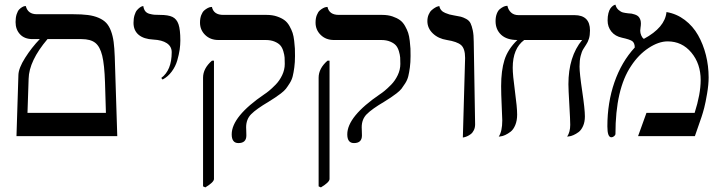

<svg xmlns="http://www.w3.org/2000/svg" viewBox="-20 -585 3112 825"><path d="M184.1 -417Q104.5 -323.2 103 -246.1L98.1 -100.1H435.1L431.2 -231Q428.7 -307.1 419.2 -345.9Q409.7 -384.8 389.4 -400.9Q369.1 -417 330.1 -417ZM50.8 0 59.1 -263.2Q60.1 -292.5 87.9 -336.4Q115.7 -380.4 150.9 -417H120.1Q85.4 -417 66.2 -437.5Q46.9 -458 46.9 -490.2Q46.9 -509.3 51.5 -523.7Q56.2 -538.1 62.5 -544.4Q68.8 -550.8 75.2 -554.4Q81.5 -558.1 85.9 -558.6L90.8 -559.1Q99.6 -523.9 138.2 -523.9H293.9Q331.5 -523.9 357.7 -520.5Q383.8 -517.1 404.1 -508.3Q424.3 -499.5 436.5 -486.6Q448.7 -473.6 456.8 -452.1Q464.8 -430.7 468.3 -404.8Q471.7 -378.9 473.1 -340.8L483.9 0Z M678.7 -243.2 672.9 -250Q717.8 -283.2 717.8 -360.8Q717.8 -385.3 696.8 -399.4Q676.3 -413.1 638.7 -415Q597.7 -417 575.7 -435.5Q553.7 -454.1 553.7 -486.8Q553.7 -505.4 558.1 -519.8Q562.5 -534.2 568.6 -541.3Q574.7 -548.3 580.8 -552.7Q586.9 -557.1 591.3 -558.1L595.7 -559.1Q597.7 -545.4 604 -537.1Q610.4 -528.8 622.3 -525.6Q634.3 -522.5 642.8 -521.7Q651.4 -521 667 -521Q703.1 -521 721.2 -512.2Q739.3 -503.4 747.1 -480.5Q754.9 -457.5 754.9 -411.1Q754.9 -392.1 752 -371.6Q749 -351.1 741.7 -325.4Q734.4 -299.8 718 -277.6Q701.7 -255.4 678.7 -243.2Z M862.3 220.2 852.5 215.8V-251Q852.5 -291 890.6 -324.2H899.4V184.1Q899.4 197.8 862.3 220.2ZM1037.6 -38.1Q1037.6 -35.6 1038.1 -23.2Q1038.6 -10.7 1038.6 -2.9Q1038.6 29.8 1004.4 29.8Q975.6 29.8 975.6 -7.8Q975.6 -84.5 1116.2 -180.2Q1124 -185.1 1135.7 -194.6Q1147.5 -204.1 1164.3 -221.2Q1181.2 -238.3 1192.4 -262Q1203.6 -285.6 1203.6 -310.1Q1203.6 -326.7 1202.9 -337.9Q1202.1 -349.1 1197.5 -364.7Q1192.9 -380.4 1184.6 -389.9Q1176.3 -399.4 1160.2 -406.2Q1144 -413.1 1121.6 -413.1H918.5Q883.8 -413.1 861.6 -434.8Q839.4 -456.5 839.4 -487.8Q839.4 -506.3 844.7 -520Q850.1 -533.7 857.4 -540Q864.7 -546.4 872.3 -550.3Q879.9 -554.2 885.3 -554.7L890.6 -555.2Q897.9 -521 939.5 -521H1125.5Q1150.4 -521 1169.9 -514.4Q1189.5 -507.8 1202.1 -498.5Q1214.8 -489.3 1223.9 -473.1Q1232.9 -457 1237.3 -443.6Q1241.7 -430.2 1244.1 -409.4Q1246.6 -388.7 1247.1 -376.2Q1247.6 -363.8 1247.6 -344.2Q1247.6 -317.4 1244.6 -295.4Q1241.7 -273.4 1237.8 -257.6Q1233.9 -241.7 1224.6 -227.1Q1215.3 -212.4 1208.5 -203.6Q1201.7 -194.8 1186.8 -183.3Q1171.9 -171.9 1162.6 -166L1134.3 -147.9Q1081.5 -116.7 1059.6 -94.7Q1037.6 -72.8 1037.6 -38.1Z M1358.9 220.2 1349.1 215.8V-251Q1349.1 -291 1387.2 -324.2H1396V184.1Q1396 197.8 1358.9 220.2ZM1534.2 -38.1Q1534.2 -35.6 1534.7 -23.2Q1535.2 -10.7 1535.2 -2.9Q1535.2 29.8 1501 29.8Q1472.2 29.8 1472.2 -7.8Q1472.2 -84.5 1612.8 -180.2Q1620.6 -185.1 1632.3 -194.6Q1644 -204.1 1660.9 -221.2Q1677.7 -238.3 1689 -262Q1700.2 -285.6 1700.2 -310.1Q1700.2 -326.7 1699.5 -337.9Q1698.7 -349.1 1694.1 -364.7Q1689.5 -380.4 1681.2 -389.9Q1672.9 -399.4 1656.7 -406.2Q1640.6 -413.1 1618.2 -413.1H1415Q1380.4 -413.1 1358.2 -434.8Q1335.9 -456.5 1335.9 -487.8Q1335.9 -506.3 1341.3 -520Q1346.7 -533.7 1354 -540Q1361.3 -546.4 1368.9 -550.3Q1376.5 -554.2 1381.8 -554.7L1387.2 -555.2Q1394.5 -521 1436 -521H1622.1Q1647 -521 1666.5 -514.4Q1686 -507.8 1698.7 -498.5Q1711.4 -489.3 1720.5 -473.1Q1729.5 -457 1733.9 -443.6Q1738.3 -430.2 1740.7 -409.4Q1743.2 -388.7 1743.7 -376.2Q1744.1 -363.8 1744.1 -344.2Q1744.1 -317.4 1741.2 -295.4Q1738.3 -273.4 1734.4 -257.6Q1730.5 -241.7 1721.2 -227.1Q1711.9 -212.4 1705.1 -203.6Q1698.2 -194.8 1683.3 -183.3Q1668.5 -171.9 1659.2 -166L1630.9 -147.9Q1578.1 -116.7 1556.2 -94.7Q1534.2 -72.8 1534.2 -38.1Z M1968.8 5.9 1978.5 -335.9Q1978.5 -376.5 1960.9 -391.6Q1943.8 -406.2 1900.4 -413.1Q1863.3 -418.9 1839.8 -441.4Q1816.4 -463.9 1816.4 -494.1Q1816.4 -509.8 1821.8 -522.2Q1827.1 -534.7 1834.7 -541.3Q1842.3 -547.9 1849.6 -552.2Q1856.9 -556.6 1862.3 -557.6L1867.7 -559.1Q1869.6 -548.8 1876 -541.3Q1882.3 -533.7 1893.3 -529.3Q1904.3 -524.9 1911.1 -522.9Q1918 -521 1929.7 -519Q1950.2 -515.6 1960.2 -513.2Q1970.2 -510.7 1983.2 -503.7Q1996.1 -496.6 2001.7 -485.4Q2007.3 -474.1 2011.5 -454.3Q2015.6 -434.6 2015.6 -405.8L2021.5 -50.8Q2021.5 -36.6 2016.1 -25.6Q2010.7 -14.6 2002.9 -8.8Q1995.1 -2.9 1987.3 0.5Q1979.5 3.9 1974.1 4.9Z M2470.2 -298.8Q2470.2 -270 2481.7 -192.9Q2493.2 -115.7 2493.2 -85Q2493.2 -61 2485.4 -43.5Q2477.5 -25.9 2466.3 -17.6Q2455.1 -9.3 2443.8 -4.4Q2432.6 0.5 2424.8 1L2417 2Q2430.2 -17.6 2430.2 -48.8Q2430.2 -69.8 2426.3 -136Q2422.4 -202.1 2422.4 -223.1Q2422.4 -341.8 2481.4 -413.1H2232.4Q2183.1 -376.5 2183.1 -293.9Q2183.1 -262.7 2192.6 -193.4Q2202.1 -124 2202.1 -92.8Q2202.1 -66.9 2194.1 -47.6Q2186 -28.3 2174.3 -19.3Q2162.6 -10.3 2150.9 -4.9Q2139.2 0.5 2130.9 1L2123 2Q2138.2 -20.5 2138.2 -67.9Q2138.2 -79.1 2135.7 -130.6Q2133.3 -182.1 2133.3 -214.8Q2133.3 -281.7 2147.7 -327.6Q2162.1 -373.5 2203.1 -413.1Q2157.7 -413.1 2133.5 -435.5Q2109.4 -458 2109.4 -494.1Q2109.4 -512.2 2114.5 -525.6Q2119.6 -539.1 2127.2 -545.4Q2134.8 -551.8 2142.6 -555.7Q2149.9 -559.1 2155.3 -559.6L2160.2 -560.1Q2164.1 -542 2176.3 -531Q2188.5 -520 2208 -520H2448.2Q2515.1 -520 2515.1 -454.1Q2515.1 -433.1 2510.5 -418.5Q2505.9 -403.8 2499 -394L2486.3 -374Q2479.5 -363.3 2474.9 -344.5Q2470.2 -325.7 2470.2 -298.8Z M2843.8 -533.2Q2887.2 -525.9 2922.4 -499.3Q2957.5 -472.7 2979.5 -433.8Q3001.5 -395 3013.2 -348.4Q3024.9 -301.8 3024.9 -252Q3024.9 -221.7 3018.3 -182.9Q3011.7 -144 3005.9 -121.6Q3000 -99.1 2994.6 -83L2965.8 0H2721.7L2757.8 -100.1H2964.8Q2990.7 -181.2 2990.7 -241.2Q2990.7 -311 2950.7 -359.1Q2910.6 -407.2 2848.6 -407.2Q2810.1 -407.2 2766.8 -378.7Q2723.6 -350.1 2691.9 -301.8Q2624.5 -202.1 2624.5 -8.8Q2624.5 -4.9 2618.9 0Q2613.3 4.9 2606.9 4.9Q2589.8 4.9 2589.8 -42Q2589.8 -144 2620.1 -231.4Q2650.4 -318.8 2707.5 -380.9Q2707.5 -399.9 2696.8 -408.2Q2686.5 -415.5 2652.8 -422.9Q2623 -429.2 2606.9 -449.5Q2590.8 -469.7 2590.8 -497.1Q2590.8 -514.6 2594.2 -528.1Q2597.7 -541.5 2602.5 -548.3Q2607.4 -555.2 2612.5 -559.1Q2617.7 -563 2621.1 -564L2624.5 -564.9Q2627.9 -550.8 2637.9 -542.2Q2647.9 -533.7 2656.7 -531.5Q2665.5 -529.3 2678.7 -527.8Q2693.8 -526.4 2694.3 -526.4Q2700.2 -525.4 2708.5 -522.5Q2716.8 -519.5 2721.7 -515.4Q2726.6 -511.2 2730.2 -503.4Q2733.9 -495.6 2733.9 -484.9Q2733.9 -475.6 2732.4 -467.3Q2731 -459 2731 -453.1Q2731 -442.9 2735.4 -432.6Q2739.7 -422.4 2746.6 -418Q2837.4 -466.8 2843.8 -533.2Z"/></svg>

Font: Linux Libertine G
Style: Regular
Weight: 400
Designer: Philipp H. Poll
Foundry: Philipp H. Poll
Version: Version 4.7.5